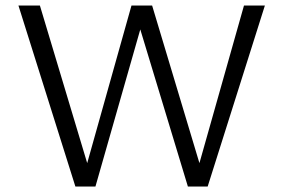

<svg xmlns="http://www.w3.org/2000/svg" viewBox="-20 -678 1029 698"><path d="M943 -658 735 0H663L490 -571L327 0H254L47 -658H125L297 -85L458 -658H533L705 -85L867 -658Z"/></svg>

Font: Ysabeau
Style: Regular
Weight: 400
Designer: Christian Thalmann (Catharsis Fonts)
Version: Version 0.003